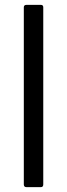

<svg xmlns="http://www.w3.org/2000/svg" viewBox="-20 -770 276 790"><path d="M89 0Q78 0 78 -11V-740Q78 -750 89 -750H148Q158 -750 158 -740V-11Q158 0 148 0Z"/></svg>

Font: LINE Seed Sans
Style: Regular
Weight: 400
Designer: LINE VX Design & Dalton Maag Ltd & Sandoll Inc
Foundry: Dalton Maag Ltd
Version: Version 1.003